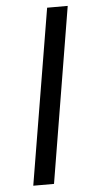

<svg xmlns="http://www.w3.org/2000/svg" viewBox="-52 -752 386 784"><g transform="rotate(-5 140.5 -359.5)"><path d="M256.3 -719.2 137.2 0H52.2L171.9 -719.2Z"/></g></svg>

Font: Inter 18pt SemiBold
Style: Italic
Weight: 600
Italic angle: -9.3988°
Designer: Rasmus Andersson
Foundry: rsms
Version: Version 4.001;git-66647c0bb